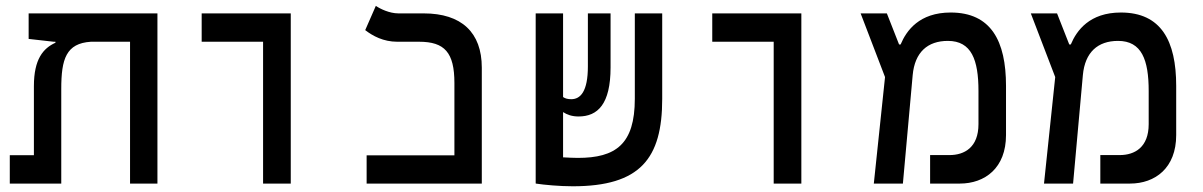

<svg xmlns="http://www.w3.org/2000/svg" viewBox="-20 -632 4142 661"><path d="M522 0V-585.9H78.6V-498L165 -488.3H170.9V-484.9C128.9 -465.8 96.7 -428.7 96.7 -335.4V-97.7H13.7V0H190.9V-326.2C190.9 -428.7 207.5 -482.9 293 -488.3H427.7V0Z M885.7 0H981V-585.9H674.3V-488.3H885.7Z M1242.2 0H1638.7V-398.9C1638.7 -520.5 1568.8 -585.9 1438.5 -585.9H1351.6C1320.8 -585.9 1288.6 -601.6 1273.9 -611.8L1237.3 -528.3C1263.2 -508.3 1299.8 -488.3 1347.7 -488.3H1422.9C1510.7 -488.3 1544.4 -451.2 1544.4 -346.2V-97.2H1242.2Z M1951.7 9.3C2184.1 9.3 2259.8 -85.9 2259.8 -291.5V-585.9H2165.5V-292C2165.5 -135.3 2099.6 -88.4 1969.2 -88.4C1954.6 -88.4 1936.5 -89.4 1918.5 -90.3V-246.1C1932.1 -237.3 1948.7 -231 1971.7 -231C2038.1 -231 2082 -273.9 2082 -399.9V-585.9H2003.9V-403.3C2003.9 -316.4 1978 -290.5 1946.8 -290.5C1935.1 -290.5 1926.3 -292.5 1918.5 -297.9V-585.9H1824.2V-0.5H1824.7V0C1853.5 4.4 1906.2 9.3 1951.7 9.3Z M2643.6 0H2738.8V-585.9H2432.1V-488.3H2643.6Z M2988.3 0H3088.4L3122.1 -373.5C3129.4 -452.1 3173.3 -491.2 3243.2 -491.2C3324.7 -491.2 3348.6 -425.8 3348.6 -318.8V-204.6C3348.6 -125 3300.8 -98.1 3248.5 -98.1H3182.1V0H3284.2C3371.1 0 3443.4 -53.7 3443.4 -167V-336.4C3443.4 -491.2 3391.6 -588.9 3252.9 -588.9C3145 -588.9 3100.6 -526.9 3080.6 -479H3075.2L3033.2 -585.9H2942.9L3026.9 -366.7Z M3574.2 0H3674.3L3708 -373.5C3715.3 -452.1 3759.3 -491.2 3829.1 -491.2C3910.6 -491.2 3934.6 -425.8 3934.6 -318.8V-204.6C3934.6 -125 3886.7 -98.1 3834.5 -98.1H3768.1V0H3870.1C3957 0 4029.3 -53.7 4029.3 -167V-336.4C4029.3 -491.2 3977.5 -588.9 3838.9 -588.9C3731 -588.9 3686.5 -526.9 3666.5 -479H3661.1L3619.1 -585.9H3528.8L3612.8 -366.7Z"/></svg>

Font: Cascadia Code PL
Style: Regular
Weight: 400
Monospace: yes
Designer: Aaron Bell
Foundry: Saja Typeworks
Version: Version 2404.023